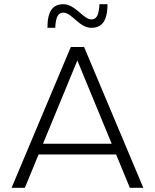

<svg xmlns="http://www.w3.org/2000/svg" viewBox="-20 -891 735 911"><path d="M660 0 379 -668H316L35 0H98L163 -158H531L596 0ZM510 -209H184L347 -604ZM413 -759C461 -759 490 -788 490 -871H452C449 -814 436 -799 413 -799C376 -799 337 -871 281 -871C233 -871 205 -842 205 -759H242C245 -816 258 -831 281 -831C321 -831 356 -759 413 -759Z"/></svg>

Font: Gantari Light
Style: Regular
Weight: 300
Designer: Anugrah Pasau
Foundry: Lafontype
Version: Version 1.000